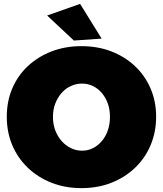

<svg xmlns="http://www.w3.org/2000/svg" viewBox="-20 -954 840 990"><path d="M400 -716Q484 -716 554 -689Q624 -662 676 -613Q728 -564 756.5 -497.5Q785 -431 785 -352Q785 -273 756.5 -205.5Q728 -138 676 -88.5Q624 -39 554 -11.5Q484 16 400 16Q316 16 246 -11.5Q176 -39 124 -88.5Q72 -138 43.5 -205Q15 -272 15 -352Q15 -432 43.5 -498.5Q72 -565 124 -613.5Q176 -662 246 -689Q316 -716 400 -716ZM403 -523Q373 -523 345.5 -510.5Q318 -498 297.5 -474.5Q277 -451 265 -420Q253 -389 253 -351Q253 -314 265 -282Q277 -250 298 -226.5Q319 -203 346 -190Q373 -177 403 -177Q433 -177 459 -190Q485 -203 505 -226.5Q525 -250 536 -282Q547 -314 547 -351Q547 -389 536 -420Q525 -451 505 -474.5Q485 -498 459 -510.5Q433 -523 403 -523ZM393 -934 504 -755 361 -745 223 -874Z"/></svg>

Font: Alexandria Black
Style: Regular
Weight: 900
Designer: Mohamed Gaber
Foundry: Kief Type Foundry
Version: Version 5.100